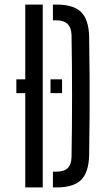

<svg xmlns="http://www.w3.org/2000/svg" viewBox="-20 -820 456 840"><path d="M90.5 0V-412.5H51.5V-473H90.5V-800H167V0ZM211.5 0V-69H227Q261 -69 276.8 -85Q292.5 -101 293 -135Q297.5 -400.5 293 -666Q291.5 -731 227.5 -731H211.5V-800H227.5Q302 -800 335.2 -767Q368.5 -734 370 -658Q371.5 -566 372 -483Q372.5 -400 372 -317.2Q371.5 -234.5 370 -142.5Q368.5 -66.5 335.2 -33.2Q302 0 227 0ZM201 -473H251.5V-412.5H201Z"/></svg>

Font: Big Shoulders Stencil Display Medium
Style: Regular
Weight: 500
Designer: Patric King
Foundry: XO Type Co
Version: Version 1.000